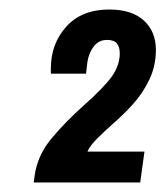

<svg xmlns="http://www.w3.org/2000/svg" viewBox="-20 -818 348 404"><path d="M51 -434 53 -449Q59 -492 89.5 -528Q120 -564 155 -595Q200 -635 216 -658Q232 -681 232 -706Q232 -719 226 -726.5Q220 -734 205 -734Q188 -734 177.5 -720.5Q167 -707 164 -688L161 -663H87Q87 -663 87 -666Q87 -669 87 -674Q87 -726 119.5 -762Q152 -798 210 -798Q257 -798 282.5 -775Q308 -752 308 -713Q308 -679 294 -650Q280 -621 259 -598Q238 -575 217 -557Q200 -542 184.5 -526.5Q169 -511 164 -499H284L275 -434Z"/></svg>

Font: Archivo Narrow
Style: Bold Italic
Weight: 700
Italic angle: -8°
Designer: Hector Gatti
Foundry: Omnibus-Type
Version: Version 3.002